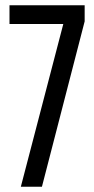

<svg xmlns="http://www.w3.org/2000/svg" viewBox="-20 -708 358 728"><path d="M59 0 220 -617H16V-688H301V-627L139 0Z"/></svg>

Font: Saira Ultra Condensed Medium
Style: Regular
Weight: 500
Width: 1
Designer: Hector Gatti with collaboration of the Omnibus-Type team
Foundry: Omnibus-Type
Version: Version 1.001; ttfautohint (v1.8)